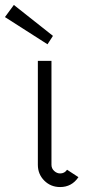

<svg xmlns="http://www.w3.org/2000/svg" viewBox="-110 -746 367 776"><path d="M104 -601 82 -567 -90 -677 -54 -726ZM98 -500V-80Q98 -65 109 -55Q120 -45 133 -45Q151 -45 161 -60L207 -30Q180 10 133 10Q95 10 69 -16Q43 -42 43 -80V-500Z"/></svg>

Font: Bellota
Style: Regular
Weight: 400
Designer: Kemie Guaida
Foundry: Kemie Guaida
Version: Version 1.000;PS 002.000;hotconv 1.0.70;makeotf.lib2.5.58329